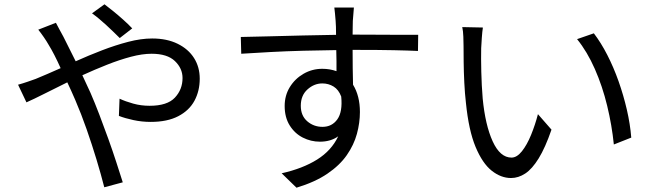

<svg xmlns="http://www.w3.org/2000/svg" viewBox="-20 -824 3040 893"><path d="M595 -692 537 -647Q508 -676 474 -707.5Q440 -739 408 -762L466 -804Q482 -792 505.5 -773Q529 -754 552.5 -733Q576 -712 595 -692ZM158 -686 240 -718Q246 -706 257 -686Q268 -666 275 -653Q301 -602 332 -539Q392 -566 454.5 -590Q517 -614 576.5 -629.5Q636 -645 688 -645Q756 -645 806 -620.5Q856 -596 882.5 -554Q909 -512 909 -458Q909 -401 884.5 -355.5Q860 -310 809 -283.5Q758 -257 681 -257Q640 -257 600.5 -265.5Q561 -274 533 -285L536 -365Q564 -352 600 -342Q636 -332 676 -332Q758 -332 793.5 -370Q829 -408 829 -461Q829 -506 793.5 -540Q758 -574 685 -574Q642 -574 589 -560Q536 -546 478 -523Q420 -500 363 -474Q383 -432 401 -392Q421 -346 442 -291Q463 -236 483.5 -179Q504 -122 521 -69.5Q538 -17 551 24L465 47Q450 -12 429 -81.5Q408 -151 383 -222.5Q358 -294 330 -359Q321 -380 311.5 -401Q302 -422 293 -441Q236 -413 186.5 -388Q137 -363 103 -348L64 -430Q86 -436 109 -444Q132 -452 146 -457Q171 -467 200.5 -480Q230 -493 262 -507Q232 -574 206 -616Q197 -632 183.5 -651.5Q170 -671 158 -686Z M1480 -234Q1524 -234 1549 -269Q1574 -304 1567 -375Q1555 -407 1531.5 -421.5Q1508 -436 1479 -436Q1441 -436 1410 -408Q1379 -380 1379 -332Q1379 -286 1409 -260Q1439 -234 1480 -234ZM1633 -592H1620Q1620 -550 1620.5 -507Q1621 -464 1622 -430Q1654 -378 1654 -303Q1654 -253 1640 -201.5Q1626 -150 1593 -102.5Q1560 -55 1502.5 -16Q1445 23 1359 49L1290 -18Q1388 -40 1455 -82Q1522 -124 1553 -190Q1518 -165 1468 -165Q1426 -165 1388.5 -184Q1351 -203 1327.5 -240.5Q1304 -278 1304 -331Q1304 -380 1328 -419Q1352 -458 1392 -481Q1432 -504 1479 -504Q1514 -504 1545 -493Q1545 -515 1545 -540.5Q1545 -566 1544 -591Q1469 -590 1390.5 -588Q1312 -586 1238 -582Q1164 -578 1102 -574L1100 -652Q1155 -653 1230.5 -655Q1306 -657 1388 -659Q1470 -661 1543 -662Q1543 -683 1542.5 -699.5Q1542 -716 1541 -727Q1540 -743 1538 -761.5Q1536 -780 1535 -789H1626L1621 -727Q1621 -716 1620.5 -699Q1620 -682 1620 -663H1635Q1695 -663 1752.5 -662.5Q1810 -662 1855.5 -662Q1901 -662 1925 -662L1924 -587Q1882 -589 1812 -590.5Q1742 -592 1633 -592Z M2226 -696Q2223 -678 2221 -649Q2219 -620 2218 -600Q2217 -554 2218.5 -490.5Q2220 -427 2225 -366Q2237 -242 2271.5 -166.5Q2306 -91 2359 -91Q2384 -91 2407.5 -120.5Q2431 -150 2450 -196.5Q2469 -243 2482 -293L2545 -221Q2516 -137 2485.5 -87.5Q2455 -38 2423 -17Q2391 4 2357 4Q2310 4 2267 -30Q2224 -64 2192 -140.5Q2160 -217 2147 -346Q2142 -389 2139.5 -439.5Q2137 -490 2136.5 -535.5Q2136 -581 2136 -610Q2136 -627 2135 -653.5Q2134 -680 2130 -698ZM2742 -669Q2775 -626 2804.5 -568.5Q2834 -511 2857 -446Q2880 -381 2895.5 -314Q2911 -247 2916 -184L2835 -152Q2826 -241 2804 -332Q2782 -423 2746.5 -503.5Q2711 -584 2664 -642Z"/></svg>

Font: Noto IKEA Simplified Chinese
Style: Regular
Weight: 400
Designer: Monotype Design Team
Foundry: Monotype Imaging Inc.
Version: Version 1.100